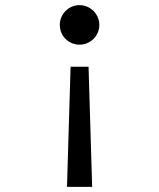

<svg xmlns="http://www.w3.org/2000/svg" viewBox="-20 -560 620 748"><path d="M325 -300H255L241 168H339ZM367 -463C367 -505 332 -540 290 -540C247 -540 213 -505 213 -463C213 -420 247 -386 290 -386C332 -386 367 -420 367 -463Z"/></svg>

Font: CommitMono-dimboump
Style: Regular
Weight: 400
Monospace: yes
Designer: Eigil Nikolajsen
Foundry: Eigil Nikolajsen
Version: Version 1.143